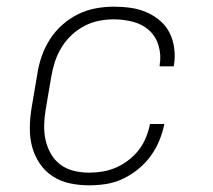

<svg xmlns="http://www.w3.org/2000/svg" viewBox="-20 -548 640 576"><path d="M247 8Q218 8 189.5 2Q161 -4 137.5 -19.5Q114 -35 98.5 -58.5Q83 -82 76 -109Q69 -136 69.5 -166Q70 -196 75 -226L92 -326Q96 -353 105 -379Q114 -405 129.5 -429.5Q145 -454 167 -473.5Q189 -493 214.5 -505.5Q240 -518 267.5 -523Q295 -528 321 -528Q347 -528 372 -524.5Q397 -521 419 -511.5Q441 -502 459.5 -486.5Q478 -471 488.5 -450Q499 -429 502.5 -404Q506 -379 502 -354Q502 -353 501.5 -351.5Q501 -350 501 -349H459Q459 -350 459 -351Q459 -352 459 -353Q464 -382 456 -410Q448 -438 428 -456.5Q408 -475 379.5 -482.5Q351 -490 321 -490Q299 -490 276.5 -485.5Q254 -481 233 -470Q212 -459 194.5 -442.5Q177 -426 164.5 -405.5Q152 -385 145 -363.5Q138 -342 134 -319L117 -219Q113 -196 112.5 -172.5Q112 -149 117 -127Q122 -105 133 -86Q144 -67 161.5 -54Q179 -41 201.5 -35.5Q224 -30 247 -30Q268 -30 288.5 -33.5Q309 -37 328.5 -45.5Q348 -54 366 -68Q384 -82 397 -99Q410 -116 418 -136Q426 -156 430 -176H473Q468 -151 458 -126.5Q448 -102 432 -80Q416 -58 394.5 -40.5Q373 -23 348.5 -11.5Q324 0 298.5 4Q273 8 247 8Z"/></svg>

Font: Iosevka Etoile XLtObl
Style: Regular
Weight: 200
Italic angle: -9°
Designer: Belleve Invis
Foundry: Belleve Invis
Version: Version 15.5.2; ttfautohint (v1.8.4)